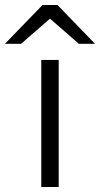

<svg xmlns="http://www.w3.org/2000/svg" viewBox="-75 -752 402 772"><path d="M242 -576 126 -677 10 -576H-55L96 -732H156L307 -576ZM91 0V-511H161V0Z"/></svg>

Font: Overpass Light
Style: Regular
Weight: 300
Designer: Delve Withrington, Thomas Jockin
Foundry: Delve Fonts
Version: Version 3.000;DELV;Overpass